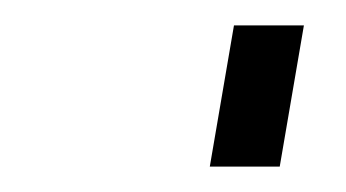

<svg xmlns="http://www.w3.org/2000/svg" viewBox="-20 -444 272 151"><path d="M145 -313 164 -424H219L200 -313Z"/></svg>

Font: Tomorrow Light
Style: Italic
Weight: 300
Italic angle: -10°
Designer: Tony de Marco, Monica Rizzolli
Foundry: Just in Type
Version: Version 2.002